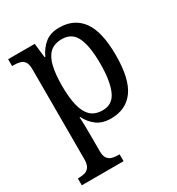

<svg xmlns="http://www.w3.org/2000/svg" viewBox="-185 -663 941 1019"><g transform="rotate(-30 285.0 -153.5)"><path d="M17 239V197H24Q44 197 61 192Q78 187 88 171.5Q98 156 98 125V-426Q98 -456 88 -470.5Q78 -485 61.5 -489.5Q45 -494 25 -494H13V-536H176L186 -448H190Q210 -492 243.5 -519Q277 -546 331 -546Q422 -546 470.5 -479.5Q519 -413 519 -269Q519 -124 470.5 -57Q422 10 330 10Q278 10 244.5 -14.5Q211 -39 191 -79H187Q189 -53 189.5 -22Q190 9 190 34V130Q190 159 200.5 173.5Q211 188 228 192.5Q245 197 265 197H273V239ZM314 -50Q374 -50 399.5 -107.5Q425 -165 425 -271Q425 -378 399.5 -432Q374 -486 313 -486Q266 -486 239.5 -461.5Q213 -437 201.5 -389Q190 -341 190 -270Q190 -200 201.5 -151Q213 -102 239.5 -76Q266 -50 314 -50Z"/></g></svg>

Font: Noto Serif Khmer SemiCondensed
Style: Regular
Weight: 400
Width: 4
Designer: Danh Hong and the Monotype Design Team
Foundry: Monotype Imaging Inc.
Version: Version 2.004